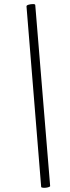

<svg xmlns="http://www.w3.org/2000/svg" viewBox="-20 -754 345 942"><path d="M182 163 110 -723Q110 -728 120.5 -731Q131 -734 142 -734Q153 -734 153 -729L226 158Q227 162 216 165Q205 168 194 167.5Q183 167 182 163Z"/></svg>

Font: Cormorant Light
Style: Bold Italic
Weight: 700
Italic angle: -10°
Version: Version 4.000